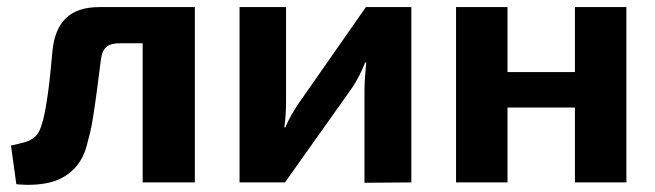

<svg xmlns="http://www.w3.org/2000/svg" viewBox="-20 -514 1847 541"><path d="M516 -494V-392H316Q291 -392 279 -381Q267 -370 264 -344Q259 -304 253.5 -262Q248 -220 242 -182.5Q236 -145 228 -118Q217 -66 187.5 -37Q158 -8 116.5 1Q75 10 26 5L11 -104Q35 -109 51.5 -114Q68 -119 79 -129Q90 -139 96 -158Q102 -175 106.5 -198.5Q111 -222 115 -250.5Q119 -279 122 -309.5Q125 -340 128 -372Q134 -432 166 -463Q198 -494 260 -494ZM529 -494V0H382V-494Z M1139 -494V0L1007 1V-259Q1007 -278 1008.5 -297Q1010 -316 1012 -338H1009Q1002 -320 991.5 -299.5Q981 -279 971 -265L783 0H655V-494H786V-228Q786 -210 785 -192.5Q784 -175 781 -155H784Q792 -174 801.5 -190.5Q811 -207 821 -222L1011 -494Z M1410 -494V0H1265V-494ZM1609 -311V-211H1404V-311ZM1745 -494V0H1600V-494Z"/></svg>

Font: Exo 2
Style: Bold
Weight: 700
Designer: Natanael Gama
Foundry: Natanael Gama
Version: Version 2.010